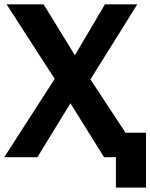

<svg xmlns="http://www.w3.org/2000/svg" viewBox="-23 -731 699 893"><path d="M460.7 -113.8V0H516.1V141.6H656.2V-113.8ZM-3.2 0H151.1L349.1 -323.5H373.8L615.5 -710.9H465.1L282.2 -400.6H254.9ZM7.6 -710.9 260.7 -318.8H262.2L460.7 0H635.5L370.6 -402.8H368.9L179.9 -710.9Z"/></svg>

Font: Roboto Flex
Style: Regular
Weight: 400
Designer: Berlow after Robertson
Foundry: Google
Version: Version 3.200;gftools[0.9.32]